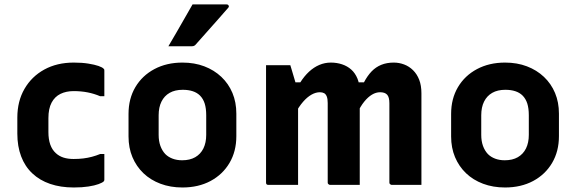

<svg xmlns="http://www.w3.org/2000/svg" viewBox="-20 -831 2590 863"><path d="M311.7 -549.7Q349 -549.7 377.1 -545.1Q405.2 -540.6 422.8 -534.5Q440.4 -528.3 445.7 -522.2Q448 -520.7 448.5 -518.3Q449 -515.9 449 -513.4Q449 -485 449 -456Q449 -427 449 -398.5H430.1Q403.5 -409.9 374.1 -415.7Q344.7 -421.5 310.8 -421.5Q277.6 -421.5 251.9 -409.1Q226.2 -396.6 211.9 -369.7Q197.6 -342.8 197.6 -299.9V-237.4Q197.6 -205.1 205.9 -181.4Q214.3 -157.6 231 -142.6Q245.4 -129.2 265.1 -122.8Q284.9 -116.4 310.8 -116.4Q333.9 -116.4 354.1 -118.8Q374.3 -121.3 393.2 -126.3Q412 -131.3 430.1 -138.7H449Q449 -110.1 449 -81.1Q449 -52.1 449 -23.5Q449 -21.5 448.5 -19.5Q448 -17.5 446 -15.5Q440.5 -10 423 -3.5Q405.5 3 377.5 7.3Q349.4 11.7 311.5 11.7Q252.4 11.7 205.4 -4.4Q158.4 -20.4 125.2 -51.8Q92 -83.1 75 -128.2Q57.9 -173.3 57.9 -230.5V-302.3Q57.9 -376 90.1 -431.6Q122.2 -487.1 179.1 -518.4Q236 -549.7 311.7 -549.7Z M800 -549.7Q854.1 -549.7 898.3 -532.9Q942.5 -516.1 974.9 -485.5Q1007.2 -455 1024.8 -413.1Q1042.3 -371.3 1042.3 -320.3V-219Q1042.3 -150.7 1011.6 -98.7Q980.9 -46.7 926.4 -17.5Q871.8 11.7 800 11.7Q745.9 11.7 701.3 -5.1Q656.6 -21.9 624.7 -52.4Q592.8 -83 575.2 -124.8Q557.7 -166.7 557.7 -217.6V-319Q557.7 -387.4 588.4 -439.3Q619.1 -491.2 674.1 -520.5Q729 -549.7 800 -549.7ZM801.3 -427.4Q766.5 -427.4 742.5 -413.7Q718.5 -400 705.8 -374.4Q693.1 -348.8 693.1 -313V-224.6Q693.1 -197 700.9 -175.3Q708.7 -153.7 723 -138.5Q736.2 -125.2 755.6 -117.9Q775.1 -110.6 798.7 -110.6Q833.5 -110.6 857.5 -124.4Q881.6 -138.2 894.3 -163.9Q906.9 -189.6 906.9 -224.9V-313.3Q906.9 -343.8 900.1 -365.5Q893.2 -387.1 878.9 -401.5Q865.7 -414.6 846.2 -421Q826.8 -427.4 801.3 -427.4ZM845.4 -811.1Q888 -811.1 922.7 -811.1Q957.3 -811.1 998.7 -811.1Q1005 -811.1 1007.7 -805.9Q1010.5 -800.8 1005.5 -795.7Q980.8 -767.4 958.5 -742.1Q936.1 -716.8 912.8 -690.6Q889.4 -664.4 859.9 -631.1Q857.9 -628.1 853.4 -625.6Q848.9 -623.1 842.9 -623.1Q814.1 -623.1 788.5 -623.1Q762.9 -623.1 736.9 -623.1Q755.2 -653.9 773.1 -685Q791 -716.1 809.1 -747.7Q827.1 -779.2 845.4 -811.1Z M1874.2 0Q1856.2 0 1830.9 0Q1805.6 0 1781.6 0Q1757.6 0 1741.2 0Q1738.2 0 1735.7 -1.5Q1733.2 -3 1731.7 -5Q1730.2 -7 1730.2 -11Q1730.2 -47.9 1730.2 -85.2Q1730.2 -122.5 1730.2 -158.7Q1730.2 -194.9 1730.2 -230.7Q1730.2 -266.5 1730.2 -300.5Q1730.2 -334.5 1730.2 -366.8Q1730.2 -394.3 1720.1 -405.4Q1709.9 -416.4 1688.6 -416.4Q1669.9 -416.4 1651.9 -405.6Q1633.9 -394.8 1617 -373.9Q1600 -352.9 1585.1 -321L1565 -460.9H1615.9Q1631.5 -490.5 1650.4 -510.2Q1669.3 -529.8 1693.9 -539.7Q1718.6 -549.7 1749.8 -549.7Q1774.3 -549.7 1796.6 -541.2Q1818.9 -532.8 1836.5 -515.5Q1854.2 -498.1 1864.2 -472.5Q1874.2 -446.8 1874.2 -411.7Q1874.2 -382.8 1874.2 -347.1Q1874.2 -311.4 1874.2 -270.7Q1874.2 -230 1874.2 -186.8Q1874.2 -143.6 1874.2 -99.9Q1874.2 -74.9 1874.2 -49.9Q1874.2 -25 1874.2 0ZM1597 0Q1581.6 0 1555 0Q1528.4 0 1503.2 0Q1477.9 0 1464 0Q1461 0 1458.5 -1.5Q1456 -3 1454.5 -5Q1453 -7 1453 -11Q1453 -48 1453 -85.3Q1453 -122.6 1453 -158.9Q1453 -195.1 1453 -231Q1453 -266.8 1453 -301Q1453 -335.1 1453 -367.7Q1453 -386.4 1448.8 -397.2Q1444.6 -407.9 1436.8 -412.2Q1429.1 -416.4 1417.7 -416.4Q1399.2 -416.4 1380.1 -405.6Q1360.9 -394.8 1342.2 -373.4Q1323.5 -351.9 1305.8 -319L1281 -460.9H1329.9Q1347.8 -489.1 1369.1 -508.8Q1390.4 -528.5 1415.1 -539.1Q1439.8 -549.7 1467.1 -549.7Q1493.8 -549.7 1517.4 -541.9Q1541 -534.1 1558.8 -518.3Q1576.5 -502.5 1586.8 -477.5Q1597 -452.5 1597 -417.9Q1597 -398.3 1597 -362.4Q1597 -326.5 1597 -274.2Q1597 -221.9 1597 -153.4Q1597 -84.9 1597 0ZM1319.8 0Q1306.2 0 1288.8 0Q1271.5 0 1253.3 0Q1235.1 0 1217.8 0Q1200.4 0 1186.8 0Q1183.8 0 1181.8 -0.5Q1179.8 -1 1178.3 -2.5Q1176.8 -4 1176.3 -6Q1175.8 -8 1175.8 -11Q1175.8 -82.6 1175.8 -153.7Q1175.8 -224.8 1175.8 -296Q1175.8 -367.2 1175.8 -438Q1175.8 -464.6 1175.8 -489.7Q1175.8 -514.9 1175.8 -538Q1186.8 -538 1200.8 -538Q1214.8 -538 1230.4 -538Q1246 -538 1259.9 -538Q1273.9 -538 1284.9 -538Q1284.9 -538 1290.3 -520.3Q1295.7 -502.6 1302.4 -479.6Q1309.1 -456.6 1314.4 -438.8Q1319.8 -421.1 1319.8 -421.1Q1319.8 -354.6 1319.8 -284.6Q1319.8 -214.6 1319.8 -143.4Q1319.8 -72.3 1319.8 0Z M2250 -549.7Q2304.1 -549.7 2348.3 -532.9Q2392.5 -516.1 2424.9 -485.5Q2457.2 -455 2474.8 -413.1Q2492.3 -371.3 2492.3 -320.3V-219Q2492.3 -150.7 2461.6 -98.7Q2430.9 -46.7 2376.4 -17.5Q2321.8 11.7 2250 11.7Q2195.9 11.7 2151.3 -5.1Q2106.6 -21.9 2074.7 -52.4Q2042.8 -83 2025.2 -124.8Q2007.7 -166.7 2007.7 -217.6V-319Q2007.7 -387.4 2038.4 -439.3Q2069.1 -491.2 2124.1 -520.5Q2179 -549.7 2250 -549.7ZM2251.3 -427.4Q2216.5 -427.4 2192.5 -413.7Q2168.5 -400 2155.8 -374.4Q2143.1 -348.8 2143.1 -313V-224.6Q2143.1 -197 2150.9 -175.3Q2158.7 -153.7 2173 -138.5Q2186.2 -125.2 2205.6 -117.9Q2225.1 -110.6 2248.7 -110.6Q2283.5 -110.6 2307.5 -124.4Q2331.6 -138.2 2344.3 -163.9Q2356.9 -189.6 2356.9 -224.9V-313.3Q2356.9 -343.8 2350.1 -365.5Q2343.2 -387.1 2328.9 -401.5Q2315.7 -414.6 2296.2 -421Q2276.8 -427.4 2251.3 -427.4Z"/></svg>

Font: Recursive Sans Linear Light
Style: Regular
Weight: 300
Version: Version 1.085